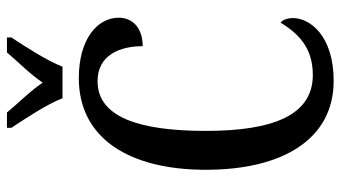

<svg xmlns="http://www.w3.org/2000/svg" viewBox="-234 -737 981 553"><g transform="rotate(-90 256.5 -460.5)"><path d="M250 -771H341C358 -816 400 -880 425 -918V-931H382C355 -899 319 -864 295 -828C271 -864 235 -899 209 -931H165V-918C190 -880 233 -816 250 -771ZM300 10C432 10 481 -60 481 -107C481 -122 476 -137 468 -143C438 -95 399 -50 317 -50C203 -50 156 -161 156 -358C156 -551 196 -670 299 -670C375 -670 400 -605 400 -540C451 -540 482 -568 482 -609C482 -671 420 -724 308 -724C134 -724 44 -578 44 -358C44 -137 132 10 300 10Z"/></g></svg>

Font: Noto Serif Tamil ExtraCondensed Medium
Style: Italic
Weight: 500
Width: 2
Italic angle: -12°
Designer: Indian Type Foundry, Tom Grace, and the Monotype Design Team
Foundry: Monotype Imaging Inc.
Version: Version 2.003